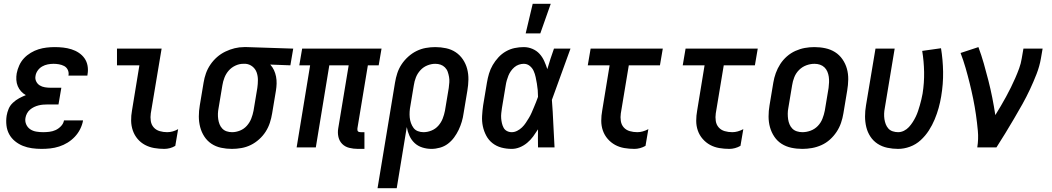

<svg xmlns="http://www.w3.org/2000/svg" viewBox="-20 -776 5540 1011"><path d="M199 8Q173 8 148 4.5Q123 1 100.5 -8Q78 -17 59 -32.5Q40 -48 28.5 -69Q17 -90 14 -115.5Q11 -141 15 -167Q18 -185 25.5 -203Q33 -221 48 -235Q63 -249 80.5 -258.5Q98 -268 116 -275Q102 -283 91 -295Q80 -307 73.5 -322.5Q67 -338 66 -355.5Q65 -373 68 -390Q72 -411 81.5 -432Q91 -453 106.5 -469.5Q122 -486 142 -498Q162 -510 183 -516.5Q204 -523 225.5 -525.5Q247 -528 268 -528Q291 -528 313 -525.5Q335 -523 356 -516.5Q377 -510 395 -498Q413 -486 425 -469Q437 -452 441 -430Q445 -408 441 -385L440 -378H340L341 -381Q343 -396 336.5 -409Q330 -422 317.5 -428.5Q305 -435 290.5 -437.5Q276 -440 262 -440Q247 -440 231.5 -437Q216 -434 202 -426Q188 -418 178.5 -404.5Q169 -391 167 -376Q164 -361 170.5 -347.5Q177 -334 189 -326.5Q201 -319 216 -316.5Q231 -314 246 -314H303L288 -226H231Q219 -226 207 -225Q195 -224 183 -221Q171 -218 159.5 -212.5Q148 -207 138 -198.5Q128 -190 122 -178.5Q116 -167 114 -155Q111 -137 118 -121Q125 -105 139 -95.5Q153 -86 171 -83Q189 -80 207 -80Q223 -80 240 -82Q257 -84 272.5 -91Q288 -98 301 -111.5Q314 -125 317 -142H417V-140Q413 -118 402 -96Q391 -74 374 -56Q357 -38 336 -25Q315 -12 291.5 -4.5Q268 3 245 5.5Q222 8 199 8Z M845 8Q818 8 792 3.5Q766 -1 743.5 -13Q721 -25 704.5 -44.5Q688 -64 679.5 -88.5Q671 -113 670.5 -140Q670 -167 675 -194L714 -432H596V-520H831L774 -179Q771 -159 774 -139Q777 -119 789.5 -105Q802 -91 821 -85.5Q840 -80 860 -80Q875 -80 889.5 -84Q904 -88 918 -96L903 -8Q890 0 875 4Q860 8 845 8Z M1201 8Q1172 8 1144 2Q1116 -4 1093.5 -19Q1071 -34 1056 -57Q1041 -80 1034 -107Q1027 -134 1027 -163Q1027 -192 1032 -221L1052 -341Q1056 -366 1064.5 -390Q1073 -414 1088 -436Q1103 -458 1123 -475.5Q1143 -493 1167 -504.5Q1191 -516 1215.5 -522Q1240 -528 1265 -528H1281L1524 -520L1509 -432L1403 -436Q1415 -423 1422.5 -407Q1430 -391 1433.5 -373Q1437 -355 1436.5 -336Q1436 -317 1433 -299L1413 -179Q1409 -154 1401 -129.5Q1393 -105 1379 -83Q1365 -61 1344.5 -42.5Q1324 -24 1300.5 -12.5Q1277 -1 1251.5 3.5Q1226 8 1201 8ZM1202 -80Q1223 -80 1244 -88.5Q1265 -97 1280 -114Q1295 -131 1303 -151.5Q1311 -172 1315 -193L1335 -313Q1338 -334 1338 -355Q1338 -376 1331.5 -394.5Q1325 -413 1309.5 -425.5Q1294 -438 1274 -440H1260Q1240 -440 1219.5 -430.5Q1199 -421 1184.5 -404.5Q1170 -388 1162 -367.5Q1154 -347 1151 -327L1131 -207Q1128 -192 1127.5 -177.5Q1127 -163 1129 -149Q1131 -135 1136 -122Q1141 -109 1150.5 -99Q1160 -89 1173.5 -84.5Q1187 -80 1202 -80Z M1899 8H1865Q1841 8 1819 2.5Q1797 -3 1782 -18Q1767 -33 1762 -55Q1757 -77 1761 -100L1816 -432H1714L1643 0H1542L1613 -432H1556L1571 -520H1989L1974 -432H1917L1862 -100Q1862 -96 1862 -92Q1862 -88 1864.5 -85Q1867 -82 1871 -81Q1875 -80 1880 -80H1899Z M1968 215 2060 -341Q2064 -366 2072 -390.5Q2080 -415 2094.5 -437Q2109 -459 2129.5 -477.5Q2150 -496 2173.5 -507.5Q2197 -519 2222 -523.5Q2247 -528 2272 -528Q2301 -528 2329 -522Q2357 -516 2379.5 -501Q2402 -486 2417.5 -463Q2433 -440 2440 -413Q2447 -386 2446.5 -357Q2446 -328 2441 -299L2421 -179Q2418 -157 2411.5 -135Q2405 -113 2395 -92Q2385 -71 2371 -52Q2357 -33 2338.5 -19Q2320 -5 2297 1.5Q2274 8 2252 8Q2227 8 2203.5 0.5Q2180 -7 2163 -23Q2146 -39 2136 -61Q2126 -83 2122 -107L2069 215ZM2210 -80Q2231 -80 2252 -88.5Q2273 -97 2288 -114Q2303 -131 2311 -151.5Q2319 -172 2323 -193L2343 -313Q2345 -328 2346 -342.5Q2347 -357 2344.5 -371Q2342 -385 2337.5 -398Q2333 -411 2323 -421Q2313 -431 2300 -435.5Q2287 -440 2272 -440Q2251 -440 2230 -431.5Q2209 -423 2193.5 -406Q2178 -389 2170 -368.5Q2162 -348 2159 -327L2141 -219Q2138 -204 2137 -188Q2136 -172 2137.5 -157Q2139 -142 2144 -128Q2149 -114 2157.5 -102.5Q2166 -91 2180 -85.5Q2194 -80 2210 -80Z M2675 8Q2646 8 2620 1Q2594 -6 2573.5 -22Q2553 -38 2540.5 -61.5Q2528 -85 2522.5 -111Q2517 -137 2518.5 -165Q2520 -193 2524 -221L2544 -341Q2548 -365 2555 -388.5Q2562 -412 2574.5 -433.5Q2587 -455 2604.5 -474Q2622 -493 2644 -505.5Q2666 -518 2690 -523Q2714 -528 2738 -528Q2762 -528 2784 -518.5Q2806 -509 2821 -492.5Q2836 -476 2845.5 -455Q2855 -434 2862 -412Q2870 -439 2878.5 -466Q2887 -493 2897 -520H2984Q2959 -453 2935 -385Q2911 -317 2886 -250Q2891 -188 2893.5 -125.5Q2896 -63 2900 0H2813Q2813 -24 2812.5 -47.5Q2812 -71 2813 -95Q2801 -76 2787.5 -57.5Q2774 -39 2756 -24Q2738 -9 2717 -0.5Q2696 8 2675 8ZM2675 -80Q2689 -80 2703 -87Q2717 -94 2728.5 -105Q2740 -116 2748.5 -129Q2757 -142 2765 -155Q2773 -168 2779 -182Q2785 -196 2791 -210Q2797 -224 2802.5 -238Q2808 -252 2813 -266Q2813 -284 2811.5 -301.5Q2810 -319 2807 -336Q2804 -353 2800.5 -370Q2797 -387 2790 -402.5Q2783 -418 2769.5 -429Q2756 -440 2738 -440Q2725 -440 2712 -435.5Q2699 -431 2688.5 -422Q2678 -413 2670 -401.5Q2662 -390 2657 -377.5Q2652 -365 2648.5 -352.5Q2645 -340 2643 -327L2623 -207Q2621 -194 2619.5 -180Q2618 -166 2619 -153Q2620 -140 2623 -127Q2626 -114 2632 -103Q2638 -92 2649.5 -86Q2661 -80 2675 -80ZM2748 -600 2785 -756H2880L2825 -600Z M3321 8Q3293 8 3267 3.5Q3241 -1 3219 -13Q3197 -25 3180 -44.5Q3163 -64 3154.5 -88.5Q3146 -113 3146 -140Q3146 -167 3151 -194L3190 -432H3075L3090 -520H3470L3455 -432H3291L3249 -179Q3246 -159 3249 -139Q3252 -119 3264.5 -105Q3277 -91 3296 -85.5Q3315 -80 3336 -80Q3350 -80 3364.5 -84Q3379 -88 3394 -96L3379 -8Q3365 0 3350 4Q3335 8 3321 8Z M3821 8Q3793 8 3767 3.5Q3741 -1 3719 -13Q3697 -25 3680 -44.5Q3663 -64 3654.5 -88.5Q3646 -113 3646 -140Q3646 -167 3651 -194L3690 -432H3575L3590 -520H3970L3955 -432H3791L3749 -179Q3746 -159 3749 -139Q3752 -119 3764.5 -105Q3777 -91 3796 -85.5Q3815 -80 3836 -80Q3850 -80 3864.5 -84Q3879 -88 3894 -96L3879 -8Q3865 0 3850 4Q3835 8 3821 8Z M4205 8Q4175 8 4147 2Q4119 -4 4096 -18.5Q4073 -33 4057.5 -56Q4042 -79 4034.5 -106Q4027 -133 4027 -162.5Q4027 -192 4032 -221L4052 -341Q4056 -366 4065 -391Q4074 -416 4088.5 -438.5Q4103 -461 4123.5 -479Q4144 -497 4168.5 -508Q4193 -519 4218 -523.5Q4243 -528 4268 -528Q4298 -528 4326 -522Q4354 -516 4377 -501.5Q4400 -487 4416 -464Q4432 -441 4439.5 -414Q4447 -387 4446.5 -357.5Q4446 -328 4441 -299L4421 -179Q4417 -154 4408.5 -129Q4400 -104 4385 -81.5Q4370 -59 4350 -41Q4330 -23 4305.5 -12Q4281 -1 4255.5 3.5Q4230 8 4205 8ZM4205 -80Q4227 -80 4248.5 -88Q4270 -96 4286 -112.5Q4302 -129 4310.5 -150.5Q4319 -172 4323 -193L4343 -313Q4345 -328 4345.5 -343Q4346 -358 4344 -372Q4342 -386 4336.5 -399Q4331 -412 4321 -421.5Q4311 -431 4297.5 -435.5Q4284 -440 4269 -440Q4247 -440 4225.5 -432Q4204 -424 4187.5 -407.5Q4171 -391 4162.5 -369.5Q4154 -348 4151 -327L4131 -207Q4128 -192 4128 -177Q4128 -162 4130 -148Q4132 -134 4137.5 -121Q4143 -108 4152.5 -98.5Q4162 -89 4176 -84.5Q4190 -80 4205 -80Z M4709 8Q4680 8 4652 2Q4624 -4 4601 -19Q4578 -34 4563 -57Q4548 -80 4541.5 -107Q4535 -134 4535 -163Q4535 -192 4540 -221L4590 -520H4691L4639 -207Q4636 -192 4635.5 -177.5Q4635 -163 4637 -149Q4639 -135 4644 -122Q4649 -109 4658 -99Q4667 -89 4681 -84.5Q4695 -80 4709 -80Q4725 -80 4740 -87.5Q4755 -95 4766 -107Q4777 -119 4786 -133Q4795 -147 4802 -161.5Q4809 -176 4814 -191Q4819 -206 4823.5 -221.5Q4828 -237 4831.5 -252Q4835 -267 4838 -283Q4847 -340 4846 -396.5Q4845 -453 4836 -508L4935 -522Q4945 -461 4946 -397.5Q4947 -334 4936 -269Q4931 -238 4922.5 -207.5Q4914 -177 4901.5 -147Q4889 -117 4871 -89Q4853 -61 4828 -38Q4803 -15 4771.5 -3.5Q4740 8 4709 8Z M5126 0Q5133 -44 5129 -87Q5125 -130 5119 -172Q5113 -214 5104.5 -255.5Q5096 -297 5086 -337.5Q5076 -378 5064.5 -418Q5053 -458 5038 -497L5132 -528Q5148 -485 5160.5 -441Q5173 -397 5184.5 -352Q5196 -307 5205 -261.5Q5214 -216 5221 -170Q5236 -194 5250 -218Q5264 -242 5277.5 -266.5Q5291 -291 5303 -315.5Q5315 -340 5326 -365Q5337 -390 5346.5 -416Q5356 -442 5360 -468L5369 -520H5470L5461 -468Q5454 -427 5438 -386Q5422 -345 5403.5 -305.5Q5385 -266 5363.5 -227.5Q5342 -189 5319.5 -151Q5297 -113 5274 -75Q5251 -37 5227 0Z"/></svg>

Font: Iosevka Term Curly SmBd Obl
Style: Regular
Weight: 600
Italic angle: -9°
Designer: Belleve Invis
Foundry: Belleve Invis
Version: Version 32.3.0